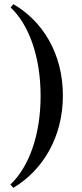

<svg xmlns="http://www.w3.org/2000/svg" viewBox="-20 -767 392 922"><path d="M30 119 44 135C185 51 282 -108 282 -308C282 -509 185 -666 44 -747L31 -731C118 -650 175 -496 175 -306C175 -117 118 36 30 119Z"/></svg>

Font: Nithya Ranjana DU
Style: Regular
Weight: 400
Designer: Designed by Tathagata Biswas and Noopur Datye with help from Ananda Maharjan, Callijatra
Foundry: Ek Type
Version: Version 1.000;Glyphs 3.2.3 (3260)